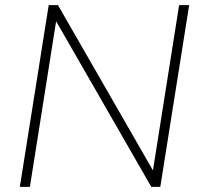

<svg xmlns="http://www.w3.org/2000/svg" viewBox="-20 -725 779 745"><path d="M57 0 169 -705H205L586 -42H570L675 -705H714L602 0H567L186 -663H201L96 0Z"/></svg>

Font: Mulish ExtraLight ExtraLight
Style: Italic
Weight: 250
Italic angle: -9°
Version: Version 3.603